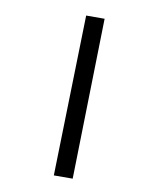

<svg xmlns="http://www.w3.org/2000/svg" viewBox="-90 -416 602 701"><g transform="rotate(-15 211.0 -65.0)"><path d="M300.3 -345.7 362.3 -316.9 98.6 216.8 35.2 187.5Z"/></g></svg>

Font: Vazirmatn RD
Style: Regular
Weight: 400
Designer: Saber Rastikerdar
Foundry: Saber Rastikerdar
Version: Version 32.102